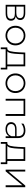

<svg xmlns="http://www.w3.org/2000/svg" viewBox="2188 -2754 696 5113"><g transform="rotate(90 2536.5 -198.0)"><path d="M417 -269Q532 -249 532 -140Q532 -72 482.5 -36Q433 0 334 0H108V-522H328Q415 -522 464.5 -487.5Q514 -453 514 -389Q514 -343 488.5 -312.5Q463 -282 417 -269ZM157 -284H325Q392 -284 428 -309.5Q464 -335 464 -383Q464 -432 428.5 -456.5Q393 -481 325 -481H157ZM333 -41Q482 -41 482 -142Q482 -195 448 -220Q414 -245 341 -245H157V-41Z M928 4Q854 4 794.5 -30Q735 -64 701 -124.5Q667 -185 667 -261Q667 -337 701 -397.5Q735 -458 794.5 -492Q854 -526 928 -526Q1002 -526 1061.5 -492Q1121 -458 1155 -397.5Q1189 -337 1189 -261Q1189 -185 1155 -124.5Q1121 -64 1061.5 -30Q1002 4 928 4ZM928 -41Q988 -41 1035.5 -69Q1083 -97 1110.5 -147Q1138 -197 1138 -261Q1138 -325 1110.5 -375Q1083 -425 1035.5 -453Q988 -481 928 -481Q868 -481 820.5 -453Q773 -425 745.5 -375Q718 -325 718 -261Q718 -197 745.5 -147Q773 -97 820.5 -69Q868 -41 928 -41Z M1831 -44V130H1784V0H1290V130H1242V-44H1273Q1326 -47 1345.5 -126.5Q1365 -206 1373 -350L1380 -522H1747V-44ZM1419 -347Q1414 -228 1399 -149Q1384 -70 1345 -44H1697V-477H1425Z M2197 4Q2123 4 2063.5 -30Q2004 -64 1970 -124.5Q1936 -185 1936 -261Q1936 -337 1970 -397.5Q2004 -458 2063.5 -492Q2123 -526 2197 -526Q2271 -526 2330.5 -492Q2390 -458 2424 -397.5Q2458 -337 2458 -261Q2458 -185 2424 -124.5Q2390 -64 2330.5 -30Q2271 4 2197 4ZM2197 -41Q2257 -41 2304.5 -69Q2352 -97 2379.5 -147Q2407 -197 2407 -261Q2407 -325 2379.5 -375Q2352 -425 2304.5 -453Q2257 -481 2197 -481Q2137 -481 2089.5 -453Q2042 -425 2014.5 -375Q1987 -325 1987 -261Q1987 -197 2014.5 -147Q2042 -97 2089.5 -69Q2137 -41 2197 -41Z M3067 -522V0H3017V-477H2661V0H2611V-522Z M3456 -526Q3553 -526 3605 -476.5Q3657 -427 3657 -331V0H3609V-93Q3584 -47 3536 -21.5Q3488 4 3421 4Q3334 4 3283.5 -37Q3233 -78 3233 -145Q3233 -210 3279.5 -250.5Q3326 -291 3428 -291H3607V-333Q3607 -406 3567.5 -444Q3528 -482 3452 -482Q3400 -482 3352.5 -464Q3305 -446 3272 -416L3273 -472Q3286 -487 3341 -506.5Q3396 -526 3456 -526ZM3428 -37Q3493 -37 3538.5 -67Q3584 -97 3607 -154V-252H3429Q3352 -252 3317.5 -224Q3283 -196 3283 -147Q3283 -96 3321 -66.5Q3359 -37 3428 -37Z M4351 -44V130H4304V0H3810V130H3762V-44H3793Q3846 -47 3865.5 -126.5Q3885 -206 3893 -350L3900 -522H4267V-44ZM3939 -347Q3934 -228 3919 -149Q3904 -70 3865 -44H4217V-477H3945Z M4499 -522H4549V-77L4921 -522H4965V0H4915V-445L4543 0H4499Z"/></g></svg>

Font: Hilab Light
Style: Regular
Weight: 300
Designer: Cristianderson Lima
Foundry: Cristianderson
Version: Version 1.0